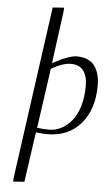

<svg xmlns="http://www.w3.org/2000/svg" viewBox="-65 -770 624 1105"><g transform="rotate(5 246.5 -217.5)"><path d="M54.2 293.9 56.2 267.1 193.8 -724.1 259.8 -729 257.8 -702.1 217.8 -404.8Q312.5 -456.1 356.9 -456.1Q394 -456.1 420.9 -443.6Q447.8 -431.2 462.6 -408.9Q477.5 -386.7 484.4 -359.6Q491.2 -332.5 491.2 -298.8Q491.2 -162.6 420.2 -78.9Q349.1 4.9 224.1 4.9Q198.2 4.9 160.2 0L119.1 289.1ZM165 -26.9Q197.3 -22 234.9 -22Q271 -22 304.4 -39.3Q337.9 -56.6 364.5 -88.9Q391.1 -121.1 407 -173.1Q422.9 -225.1 422.9 -289.1Q422.9 -410.2 326.2 -410.2Q280.3 -410.2 213.9 -372.1Z"/></g></svg>

Font: Dehuti Alt
Style: Italic
Weight: 400
Version: Version 1.2